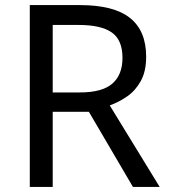

<svg xmlns="http://www.w3.org/2000/svg" viewBox="-20 -734 662 754"><path d="M294 -714Q427 -714 490.5 -663.5Q554 -613 554 -511Q554 -454 533 -416Q512 -378 479.5 -355.5Q447 -333 411 -320L607 0H502L329 -295H187V0H97V-714ZM289 -636H187V-371H294Q381 -371 421 -405.5Q461 -440 461 -507Q461 -577 419 -606.5Q377 -636 289 -636Z"/></svg>

Font: Noto Sans Tai Le
Style: Regular
Weight: 400
Designer: Monotype Design Team
Foundry: Monotype Imaging Inc.
Version: Version 2.002; ttfautohint (v1.8.4.7-5d5b)